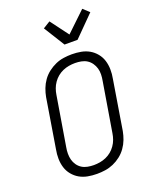

<svg xmlns="http://www.w3.org/2000/svg" viewBox="-178 -1084 955 1191"><g transform="rotate(-20 300.0 -489.0)"><path d="M252 8Q221 8 191.5 2.5Q162 -3 137.5 -17Q113 -31 94.5 -53.5Q76 -76 67.5 -103.5Q59 -131 58.5 -161.5Q58 -192 64 -223L117 -548Q122 -575 132 -601.5Q142 -628 159 -652Q176 -676 199.5 -694Q223 -712 249 -723.5Q275 -735 302.5 -739Q330 -743 357 -743Q388 -743 417.5 -737.5Q447 -732 471.5 -718Q496 -704 514.5 -681.5Q533 -659 541.5 -631.5Q550 -604 550.5 -573.5Q551 -543 545 -512L492 -187Q487 -160 477 -133.5Q467 -107 450 -83Q433 -59 410 -41Q387 -23 360.5 -11.5Q334 0 306.5 4Q279 8 252 8ZM252 -50Q272 -50 292.5 -53.5Q313 -57 332.5 -65.5Q352 -74 368.5 -87.5Q385 -101 397.5 -119Q410 -137 417 -156.5Q424 -176 427 -196L481 -522Q485 -543 485.5 -564Q486 -585 480.5 -604Q475 -623 463.5 -639.5Q452 -656 435.5 -666.5Q419 -677 398.5 -681Q378 -685 357 -685Q337 -685 316.5 -681.5Q296 -678 276.5 -669.5Q257 -661 240.5 -647.5Q224 -634 211.5 -616Q199 -598 192 -578.5Q185 -559 182 -539L128 -213Q124 -192 124 -171Q124 -150 129 -131Q134 -112 145.5 -95.5Q157 -79 173.5 -68.5Q190 -58 210.5 -54Q231 -50 252 -50ZM336 -815 250 -953 297 -982 386 -863 515 -986 555 -949 422 -815Z"/></g></svg>

Font: Iosevka Aile Light Oblique
Style: Regular
Weight: 300
Italic angle: -9°
Designer: Belleve Invis
Foundry: Belleve Invis
Version: Version 31.1.0; ttfautohint (v1.8.4)